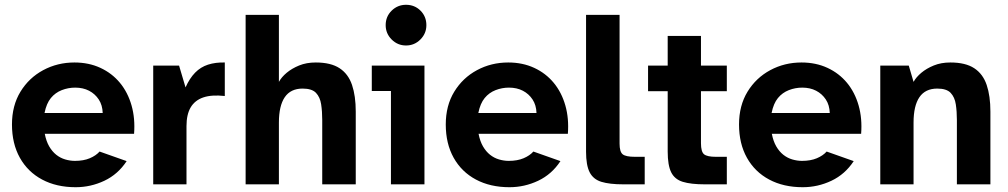

<svg xmlns="http://www.w3.org/2000/svg" viewBox="-20 -770 4211 802"><path d="M296 12Q216 12 156 -20Q96 -52 63 -111Q30 -170 30 -250Q30 -329 65.5 -387Q101 -445 160.5 -477Q220 -509 291 -509Q351 -509 399.5 -486.5Q448 -464 481 -424Q514 -384 529.5 -329.5Q545 -275 540 -211H167Q173 -180 185.5 -158.5Q198 -137 215 -123.5Q232 -110 252.5 -104Q273 -98 293 -98Q329 -98 355 -109Q381 -120 396 -137L509 -97Q473 -42 416 -15Q359 12 296 12ZM166 -298H409Q408 -331 392.5 -354.5Q377 -378 352 -391Q327 -404 294 -404Q265 -404 238 -393.5Q211 -383 192.5 -360.5Q174 -338 166 -298Z M620 0V-496H728L755 -405Q772 -443 795 -466.5Q818 -490 849 -500Q880 -510 919 -509V-369Q864 -375 829 -363Q794 -351 776.5 -321.5Q759 -292 759 -243V0Z M1006 0V-708H1145V-428Q1156 -448 1177.5 -466Q1199 -484 1229.5 -496.5Q1260 -509 1299 -509Q1362 -509 1398.5 -485Q1435 -461 1450.5 -415Q1466 -369 1466 -304V0H1326V-269Q1326 -304 1321.5 -334Q1317 -364 1300 -382Q1283 -400 1244 -400Q1194 -400 1169.5 -364Q1145 -328 1145 -258V0Z M1613 0V-390H1533V-496H1753V0ZM1676 -580Q1641 -580 1616 -605Q1591 -630 1591 -665Q1591 -701 1616 -725.5Q1641 -750 1676 -750Q1712 -750 1736.5 -725.5Q1761 -701 1761 -665Q1761 -630 1736 -605Q1711 -580 1676 -580Z M2108 12Q2028 12 1968 -20Q1908 -52 1875 -111Q1842 -170 1842 -250Q1842 -329 1877.5 -387Q1913 -445 1972.5 -477Q2032 -509 2103 -509Q2163 -509 2211.5 -486.5Q2260 -464 2293 -424Q2326 -384 2341.5 -329.5Q2357 -275 2352 -211H1979Q1985 -180 1997.5 -158.5Q2010 -137 2027 -123.5Q2044 -110 2064.5 -104Q2085 -98 2105 -98Q2141 -98 2167 -109Q2193 -120 2208 -137L2321 -97Q2285 -42 2228 -15Q2171 12 2108 12ZM1978 -298H2221Q2220 -331 2204.5 -354.5Q2189 -378 2164 -391Q2139 -404 2106 -404Q2077 -404 2050 -393.5Q2023 -383 2004.5 -360.5Q1986 -338 1978 -298Z M2584 0Q2526 0 2492 -10.5Q2458 -21 2443 -50.5Q2428 -80 2428 -136V-708H2568V-170Q2568 -136 2581 -125.5Q2594 -115 2632 -115H2673V0Z M2924 0Q2866 0 2832 -10.5Q2798 -21 2783.5 -50.5Q2769 -80 2769 -137V-389H2687V-496H2769V-620H2908V-496H3016V-389H2908V-172Q2908 -136 2921 -125.5Q2934 -115 2970 -115H3016V0Z M3333 12Q3253 12 3193 -20Q3133 -52 3100 -111Q3067 -170 3067 -250Q3067 -329 3102.5 -387Q3138 -445 3197.5 -477Q3257 -509 3328 -509Q3388 -509 3436.5 -486.5Q3485 -464 3518 -424Q3551 -384 3566.5 -329.5Q3582 -275 3577 -211H3204Q3210 -180 3222.5 -158.5Q3235 -137 3252 -123.5Q3269 -110 3289.5 -104Q3310 -98 3330 -98Q3366 -98 3392 -109Q3418 -120 3433 -137L3546 -97Q3510 -42 3453 -15Q3396 12 3333 12ZM3203 -298H3446Q3445 -331 3429.5 -354.5Q3414 -378 3389 -391Q3364 -404 3331 -404Q3302 -404 3275 -393.5Q3248 -383 3229.5 -360.5Q3211 -338 3203 -298Z M3657 0V-496H3776L3796 -428Q3807 -448 3828.5 -466Q3850 -484 3880.5 -496.5Q3911 -509 3950 -509Q4013 -509 4049.5 -485Q4086 -461 4101.5 -415Q4117 -369 4117 -304V0H3977V-269Q3977 -304 3972.5 -334Q3968 -364 3951 -382Q3934 -400 3895 -400Q3845 -400 3820.5 -364Q3796 -328 3796 -258V0Z"/></svg>

Font: Atkinson Hyperlegible Next
Style: Bold
Weight: 700
Designer: Elliott Scott, Megan Eiswerth, Linus Boman, Theodore Petrosky, Letters from Sweden
Foundry: Applied Design Works, Letters from Sweden
Version: Version 2.001